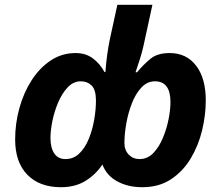

<svg xmlns="http://www.w3.org/2000/svg" viewBox="-20 -780 932 810"><path d="M236.8 9.8Q147 9.8 95.5 -42.7Q43.9 -95.2 43.9 -191.9Q43.9 -259.8 62 -324.7Q80.1 -389.6 113.8 -441.9Q147.5 -494.1 194.3 -525.1Q241.2 -556.2 298.8 -556.2Q340.8 -556.2 370.8 -534.4Q400.9 -512.7 420.9 -476.1H424.8Q427.2 -512.2 432.1 -547.9Q437 -583.5 442.9 -611.8L475.1 -759.8H623L585 -585Q580.1 -562 569.8 -529.3Q559.6 -496.6 551.8 -475.1H558.1Q585.9 -508.3 615 -532.2Q644 -556.2 695.8 -556.2Q766.6 -556.2 807.4 -502.9Q848.1 -449.7 848.1 -356Q848.1 -294.9 832.8 -230.7Q817.4 -166.5 784.9 -112.1Q752.4 -57.6 701.7 -23.9Q650.9 9.8 580.1 9.8Q520 9.8 474.6 -14.9Q429.2 -39.6 412.1 -85.9Q382.8 -42.5 339.8 -16.4Q296.9 9.8 236.8 9.8ZM255.9 -108.9Q290.5 -108.9 314.9 -132.8Q339.4 -156.7 354.7 -194.6Q370.1 -232.4 377.4 -275.1Q384.8 -317.9 384.8 -356Q384.8 -400.9 366.7 -418.9Q348.6 -437 320.8 -437Q289.6 -437 265.6 -411.6Q241.7 -386.2 225.3 -347.7Q209 -309.1 200.9 -268.8Q192.9 -228.5 192.9 -199.2Q192.9 -156.2 209 -132.6Q225.1 -108.9 255.9 -108.9ZM568.8 -108.9Q602.1 -108.9 626.5 -134Q650.9 -159.2 667 -197.8Q683.1 -236.3 691.2 -277.1Q699.2 -317.9 699.2 -349.1Q699.2 -437 633.8 -437Q601.1 -437 576.7 -410.9Q552.2 -384.8 536.4 -344Q520.5 -303.2 512.7 -258.5Q504.9 -213.9 504.9 -176.8Q504.9 -146.5 523.2 -127.7Q541.5 -108.9 568.8 -108.9Z"/></svg>

Font: Open Sans
Style: Bold Italic
Weight: 700
Italic angle: -12°
Designer: Monotype Design Team
Foundry: Monotype Imaging Inc.
Version: Version 3.003; ttfautohint (v1.8.4)